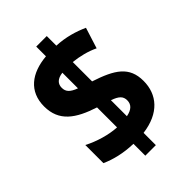

<svg xmlns="http://www.w3.org/2000/svg" viewBox="-238 -860 1018 1018"><g transform="rotate(-45 270.5 -351.0)"><path d="M232 -31V58H311V-34C442 -51 506 -127 506 -229C506 -336 439 -378 311 -420V-565C358 -560 409 -548 452 -527L489 -644C438 -667 379 -685 311 -688V-760H232V-687C115 -677 37 -618 37 -506C37 -394 112 -343 232 -304V-154C173 -157 102 -178 47 -207V-71C99 -48 159 -33 232 -31ZM232 -564V-447C189 -463 173 -480 173 -510C173 -539 191 -559 232 -564ZM311 -159V-279C356 -263 372 -247 372 -217C372 -187 353 -167 311 -159Z"/></g></svg>

Font: Noto Sans Myanmar UI SemiCondensed ExtraBold
Style: Regular
Weight: 800
Width: 4
Designer: Monotype Design Team
Foundry: Monotype Imaging Inc.
Version: Version 2.103